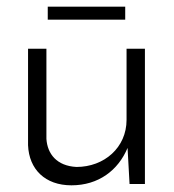

<svg xmlns="http://www.w3.org/2000/svg" viewBox="-20 -546 522 575"><path d="M414 -400H359V-187C359 -104 292 -46 209 -46C150 -49 122 -85 119 -130V-400H64V-111C67 -39 115 9 194 9C275 9 334 -36 362 -103L368 5H414ZM355 -487V-526H123V-487Z"/></svg>

Font: Josefin Sans
Style: Regular
Weight: 400
Designer: Santiago Orozco
Foundry: Typemade
Version: 1.000